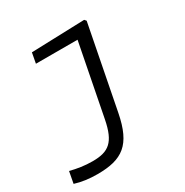

<svg xmlns="http://www.w3.org/2000/svg" viewBox="-167 -652 955 993"><g transform="rotate(-30 310.0 -155.0)"><path d="M383.5 -12 480 -507 471 -517.5 153 -507 141.5 -445.5H390L306.5 -17.5C282.5 105.5 240 138 144.5 138C96 138 54 131 12.5 120.5L-0.5 190C39.5 202.5 83 208.5 132.5 208.5C281.5 208.5 350 160 383.5 -12Z"/></g></svg>

Font: Monaspace Neon Light
Style: Italic
Weight: 300
Italic angle: -11°
Designer: Riley Cran & the Lettermatic Team
Foundry: Lettermatic
Version: Version 1.200 (Monaspace Neon)